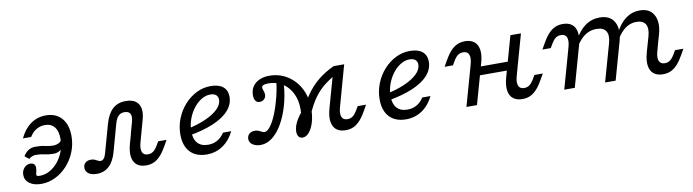

<svg xmlns="http://www.w3.org/2000/svg" viewBox="-27 -836 4542 1258"><g transform="rotate(-10 2244.0 -206.5)"><path d="M280.6 -424.2Q347.6 -424.2 385.5 -381Q423.4 -337.9 423.4 -262.1Q423.4 -207.3 403.6 -157.7Q383.9 -108.1 349.2 -69.8Q314.5 -31.5 269.8 -9.3Q225 12.9 175 12.9Q126.6 12.9 97.2 -8.5Q67.7 -29.8 67.7 -65.3Q67.7 -92.7 84.7 -111.7Q101.6 -130.6 125 -130.6Q141.1 -130.6 150 -122.2Q158.9 -113.7 158.9 -98.4Q158.9 -83.9 156 -73Q153.2 -62.1 152 -55.2Q150.8 -48.4 155.2 -44.8Q159.7 -41.1 174.2 -41.1Q208.9 -41.1 240.3 -58.5Q271.8 -75.8 296.4 -106Q321 -136.3 335.1 -175Q349.2 -213.7 349.2 -255.6Q349.2 -308.1 327 -335.5Q304.8 -362.9 263.7 -362.9Q233.1 -362.9 206.9 -347.6Q180.6 -332.3 162.1 -301.6H107.3Q135.5 -361.3 179.8 -392.7Q224.2 -424.2 280.6 -424.2ZM350.8 -247.6 361.3 -223.4Q354.8 -198.4 335.1 -183.1Q315.3 -167.7 289.5 -167.7Q256.5 -167.7 228.6 -174.2Q200.8 -180.6 171 -180.6Q159.7 -180.6 146.8 -175.8Q133.9 -171 125 -162.1L96.8 -184.7Q112.9 -210.5 132.7 -222.2Q152.4 -233.9 177.4 -233.9Q217.7 -233.9 242.7 -227.4Q267.7 -221 296.8 -221Q314.5 -221 329.4 -228.2Q344.4 -235.5 350.8 -247.6Z M544.4 11.3Q510.5 11.3 490.3 -2.8Q470.2 -16.9 470.2 -41.1Q470.2 -62.1 484.3 -74.6Q498.4 -87.1 521 -87.1Q536.3 -87.1 546.8 -82.3Q557.3 -77.4 566.1 -72.6Q575 -67.7 583.9 -67.7Q595.2 -67.7 604.4 -78.2Q613.7 -88.7 619.4 -108.9L672.6 -299.2Q691.1 -363.7 725 -394.8Q758.9 -425.8 812.1 -425.8Q853.2 -425.8 877 -409.3Q900.8 -392.7 907.3 -361.3Q913.7 -329.8 900.8 -284.7L879 -206.5H808.1L829.8 -283.9Q839.5 -319.4 829.8 -337.5Q820.2 -355.6 791.9 -355.6Q766.9 -355.6 751.2 -339.9Q735.5 -324.2 725.8 -288.7L676.6 -111.3Q659.7 -50 626.6 -19.4Q593.5 11.3 544.4 11.3ZM860.5 -139.5Q850 -100.8 858.9 -78.6Q867.7 -56.5 896.8 -56.5Q917.7 -56.5 932.7 -68.1Q947.6 -79.8 959.7 -100L976.6 -129H1032.3L1012.9 -94.4Q991.9 -56.5 970.6 -32.7Q949.2 -8.9 925.8 2Q902.4 12.9 873.4 12.9Q834.7 12.9 811.7 -5.2Q788.7 -23.4 783.1 -58.5Q777.4 -93.5 791.1 -143.5L808.9 -206.5H879Z M1276.6 11.3Q1205.6 11.3 1166.5 -30.2Q1127.4 -71.8 1127.4 -146.8Q1127.4 -202.4 1147.6 -252.8Q1167.7 -303.2 1202.4 -341.9Q1237.1 -380.6 1281.9 -403.2Q1326.6 -425.8 1376.6 -425.8Q1430.6 -425.8 1459.3 -402.4Q1487.9 -379 1487.9 -335.5Q1487.9 -286.3 1452 -245.6Q1416.1 -204.8 1346.4 -175.4Q1276.6 -146 1175.8 -129L1176.6 -175Q1247.6 -189.5 1301.6 -213.3Q1355.6 -237.1 1386.3 -266.5Q1416.9 -296 1416.9 -328.2Q1416.9 -349.2 1403.6 -360.5Q1390.3 -371.8 1365.3 -371.8Q1334.7 -371.8 1305.2 -353.6Q1275.8 -335.5 1252.4 -304.4Q1229 -273.4 1215.3 -235.1Q1201.6 -196.8 1201.6 -155.6Q1201.6 -104 1225.8 -77Q1250 -50 1296.8 -50Q1330.6 -50 1357.7 -65.3Q1384.7 -80.6 1404.8 -111.3H1459.7Q1430.6 -52.4 1383.5 -20.6Q1336.3 11.3 1276.6 11.3Z M1913.7 11.3Q1896.8 11.3 1887.5 -0.8Q1878.2 -12.9 1878.2 -34.7Q1878.2 -71.8 1906.5 -116.9Q1934.7 -162.1 1982.3 -201.6L1994.4 -194.4L1916.9 -83.1Q1931.5 -129 1931.9 -172.6Q1932.3 -216.1 1920.2 -253.2Q1908.1 -290.3 1884.7 -318.1Q1861.3 -346 1827.8 -361.7Q1794.4 -377.4 1752.4 -377.4Q1708.9 -377.4 1708.9 -356.5Q1708.9 -350.8 1711.7 -343.1Q1714.5 -335.5 1716.9 -326.6Q1719.4 -317.7 1719.4 -308.9Q1719.4 -291.1 1707.3 -279.4Q1695.2 -267.7 1677.4 -267.7Q1659.7 -267.7 1650 -280.6Q1640.3 -293.5 1640.3 -318.5Q1640.3 -350.8 1656 -375Q1671.8 -399.2 1700.8 -412.5Q1729.8 -425.8 1767.7 -425.8Q1818.5 -425.8 1860.9 -406.5Q1903.2 -387.1 1935.1 -352.4Q1966.9 -317.7 1984.3 -270.6Q2001.6 -223.4 2001.6 -166.9Q2001.6 -117.7 1989.9 -77.4Q1978.2 -37.1 1958.1 -12.9Q1937.9 11.3 1913.7 11.3ZM1634.7 11.3Q1603.2 11.3 1581.9 -2.8Q1560.5 -16.9 1560.5 -41.1Q1560.5 -62.1 1574.6 -74.6Q1588.7 -87.1 1611.3 -87.1Q1626.6 -87.1 1637.5 -82.3Q1648.4 -77.4 1656.9 -72.6Q1665.3 -67.7 1673.4 -67.7Q1692.7 -67.7 1714.1 -96.4Q1735.5 -125 1754.8 -173Q1774.2 -221 1789.1 -280.6Q1804 -340.3 1809.7 -402.4L1852.4 -354Q1846.8 -277.4 1827 -210.9Q1807.3 -144.4 1777.8 -94.4Q1748.4 -44.4 1711.7 -16.5Q1675 11.3 1634.7 11.3ZM1976.6 -89.5 1930.6 -116.1Q1964.5 -198.4 2002.4 -254.4Q2040.3 -310.5 2087.5 -348.8Q2134.7 -387.1 2194.4 -414.5L2207.3 -363.7Q2148.4 -332.3 2107.7 -297.2Q2066.9 -262.1 2036.3 -213.3Q2005.6 -164.5 1976.6 -89.5ZM2187.9 -139.5Q2177.4 -100.8 2186.3 -78.6Q2195.2 -56.5 2224.2 -56.5Q2245.2 -56.5 2260.1 -68.1Q2275 -79.8 2287.1 -100L2304 -129H2359.7L2340.3 -94.4Q2319.4 -56.5 2298 -32.7Q2276.6 -8.9 2253.2 2Q2229.8 12.9 2200.8 12.9Q2162.1 12.9 2139.1 -5.2Q2116.1 -23.4 2110.5 -58.5Q2104.8 -93.5 2118.5 -143.5L2194.4 -414.5H2264.5Z M2602.4 11.3Q2531.5 11.3 2492.3 -30.2Q2453.2 -71.8 2453.2 -146.8Q2453.2 -202.4 2473.4 -252.8Q2493.5 -303.2 2528.2 -341.9Q2562.9 -380.6 2607.7 -403.2Q2652.4 -425.8 2702.4 -425.8Q2756.5 -425.8 2785.1 -402.4Q2813.7 -379 2813.7 -335.5Q2813.7 -286.3 2777.8 -245.6Q2741.9 -204.8 2672.2 -175.4Q2602.4 -146 2501.6 -129L2502.4 -175Q2573.4 -189.5 2627.4 -213.3Q2681.5 -237.1 2712.1 -266.5Q2742.7 -296 2742.7 -328.2Q2742.7 -349.2 2729.4 -360.5Q2716.1 -371.8 2691.1 -371.8Q2660.5 -371.8 2631 -353.6Q2601.6 -335.5 2578.2 -304.4Q2554.8 -273.4 2541.1 -235.1Q2527.4 -196.8 2527.4 -155.6Q2527.4 -104 2551.6 -77Q2575.8 -50 2622.6 -50Q2656.5 -50 2683.5 -65.3Q2710.5 -80.6 2730.6 -111.3H2785.5Q2756.5 -52.4 2709.3 -20.6Q2662.1 11.3 2602.4 11.3Z M3062.9 -206.5 3081.5 -273.4Q3091.9 -312.1 3083.1 -334.3Q3074.2 -356.5 3045.2 -356.5Q3024.2 -356.5 3009.3 -345.2Q2994.4 -333.9 2982.3 -312.9L2965.3 -283.9H2909.7L2929 -318.5Q2950.8 -357.3 2971.8 -380.6Q2992.7 -404 3016.5 -414.9Q3040.3 -425.8 3068.5 -425.8Q3107.3 -425.8 3130.2 -407.7Q3153.2 -389.5 3158.9 -354.4Q3164.5 -319.4 3150.8 -269.4L3133.1 -206.5ZM3004.8 0 3062.9 -206.5H3133.1L3075 0ZM3096.8 -188.7 3112.9 -245.2H3354.8L3338.7 -188.7ZM3312.1 -206.5 3370.2 -412.9H3440.3L3382.3 -206.5ZM3363.7 -139.5Q3353.2 -100.8 3362.1 -78.6Q3371 -56.5 3400 -56.5Q3421 -56.5 3435.9 -68.1Q3450.8 -79.8 3462.9 -100L3479.8 -129H3535.5L3516.1 -94.4Q3495.2 -56.5 3473.8 -32.7Q3452.4 -8.9 3429 2Q3405.6 12.9 3376.6 12.9Q3337.9 12.9 3314.9 -5.2Q3291.9 -23.4 3286.3 -58.5Q3280.6 -93.5 3294.4 -143.5L3312.1 -206.5H3382.3Z M3985.5 -206.5 3996.8 -246Q4012.1 -300 3995.2 -327.8Q3978.2 -355.6 3931.5 -355.6Q3891.1 -355.6 3857.7 -333.9Q3824.2 -312.1 3796 -266.9V-305.6Q3826.6 -365.3 3869.4 -395.6Q3912.1 -425.8 3965.3 -425.8Q4033.9 -425.8 4061.7 -377.4Q4089.5 -329 4067.7 -249.2L4055.6 -206.5ZM4247.6 -206.5 4259.7 -248.4Q4274.2 -300 4258.1 -327.8Q4241.9 -355.6 4196.8 -355.6Q4158.9 -355.6 4126.2 -333.1Q4093.5 -310.5 4067.7 -266.9V-305.6Q4097.6 -365.3 4139.1 -395.6Q4180.6 -425.8 4231.5 -425.8Q4298.4 -425.8 4325 -377Q4351.6 -328.2 4330.6 -251.6L4317.7 -206.5ZM3713.7 -206.5 3732.3 -273.4Q3742.7 -312.1 3733.9 -334.3Q3725 -356.5 3696 -356.5Q3675 -356.5 3660.1 -345.2Q3645.2 -333.9 3633.1 -312.9L3616.1 -283.9H3560.5L3579.8 -318.5Q3601.6 -357.3 3622.6 -380.6Q3643.5 -404 3667.3 -414.9Q3691.1 -425.8 3719.4 -425.8Q3758.1 -425.8 3781 -407.7Q3804 -389.5 3809.7 -354.4Q3815.3 -319.4 3801.6 -269.4L3783.9 -206.5ZM3655.6 0 3713.7 -206.5H3783.9L3725.8 0ZM3927.4 0 3985.5 -206.5H4055.6L3997.6 0ZM4299.2 -139.5Q4288.7 -100.8 4297.6 -78.6Q4306.5 -56.5 4335.5 -56.5Q4356.5 -56.5 4371.4 -68.1Q4386.3 -79.8 4398.4 -100L4415.3 -129H4471L4451.6 -94.4Q4430.6 -56.5 4409.3 -32.7Q4387.9 -8.9 4364.5 2Q4341.1 12.9 4312.1 12.9Q4273.4 12.9 4250.4 -5.2Q4227.4 -23.4 4221.8 -58.5Q4216.1 -93.5 4229.8 -143.5L4247.6 -206.5H4317.7Z"/></g></svg>

Font: Playfair 5pt SemiExpanded Light
Style: Italic
Weight: 300
Width: 6
Italic angle: -15.6°
Designer: Claus Eggers Sørensen
Foundry: Claus Eggers Sørensen
Version: Version 2.203